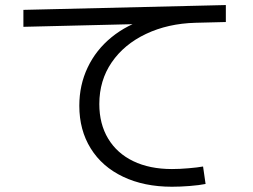

<svg xmlns="http://www.w3.org/2000/svg" viewBox="-20 -709 978 741"><path d="M286.1 -300.8Q286.1 -380.9 318.4 -448.7Q350.6 -516.6 410.6 -565.4Q470.7 -614.3 550.8 -637.7L554.7 -617.2L70.3 -605.5V-670.9L851.6 -689.5V-624L734.4 -621.1Q627.9 -618.2 543.5 -578.1Q459 -538.1 411.1 -468.3Q363.3 -398.4 363.3 -307.6Q363.3 -230.5 397.5 -173.8Q431.6 -117.2 494.6 -86.9Q557.6 -56.6 643.6 -56.6Q672.9 -56.6 707.5 -59.6Q742.2 -62.5 763.7 -66.4L773.4 1Q749 5.9 712.4 8.8Q675.8 11.7 643.6 11.7Q536.1 11.7 455.1 -26.9Q374 -65.4 330.1 -136.2Q286.1 -207 286.1 -300.8Z"/></svg>

Font: WEMIX Pretendard Variable
Style: Regular
Weight: 400
Designer: Base glyphs from Inter by Rasmus Andersson; Hangeul glyphs from Noto Sans CJK(Source Han Sans) by Jang Soo-young and Kan
Foundry: Kil Hyung-jin
Version: Version 1.000;Glyphs 3.2 (3208)